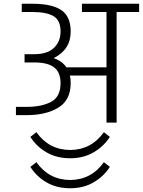

<svg xmlns="http://www.w3.org/2000/svg" viewBox="-20 -654 762 1024"><path d="M65 0ZM722 -634V-590H602V0H548V-251H353Q357 -234 357 -211Q357 -120 291 -80Q225 -40 123 -40H65V-84H123Q201 -84 252 -110.5Q303 -137 303 -211Q303 -267 269.5 -294Q236 -321 162 -321H111V-365H163Q233 -365 268 -399Q303 -433 303 -486Q303 -545 266 -567.5Q229 -590 153 -590H96V-634H153Q257 -634 307 -600Q357 -566 357 -486Q357 -389 266 -344Q311 -329 334 -295H548V-590H417V-634ZM142 76 174 51Q241 145 354 146Q467 145 534 51L566 76Q534 126 480 158Q426 190 354 190Q282 190 228 158.5Q174 127 142 76ZM142 236 174 211Q241 305 354 306Q467 305 534 211L566 236Q534 286 480 318Q426 350 354 350Q282 350 228 318.5Q174 287 142 236Z"/></svg>

Font: Biryani UltraLight
Style: Regular
Weight: 250
Designer: Dan Reynolds and Mathieu Réguer
Foundry: Dan Reynolds and Mathieu Réguer
Version: Version 1.003; ttfautohint (v1.1) -l 5 -r 5 -G 72 -x 0 -D la